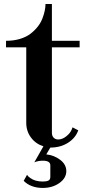

<svg xmlns="http://www.w3.org/2000/svg" viewBox="-20 -718 424 950"><path d="M191.9 211.9Q132.3 211.9 97.2 176.8L113.8 147Q117.7 154.3 128.9 162.1Q152.8 180.2 191.9 180.2Q210 180.2 219.5 175.5Q229 170.9 229 157.2V100.1Q229 77.1 191.9 77.1Q169.4 77.1 149.9 85L194.8 5.9Q156.2 -6.3 133.1 -37.8Q109.9 -69.3 109.9 -109.9V-483.9H9.8V-516.1Q47.9 -516.1 79.1 -525.6Q110.4 -535.2 130.9 -551Q151.4 -566.9 166.5 -585.9Q181.6 -605 189.7 -626.2Q197.8 -647.5 201.4 -665Q205.1 -682.6 205.1 -698.2H236.8V-516.1H374V-483.9H236.8V-60.1Q236.8 -43.5 248.3 -34.2Q259.8 -24.9 279.3 -29.1Q298.8 -33.2 318.8 -53.2Q332.5 -66.9 338.9 -87.9L367.2 -73.2Q354 -35.6 316.7 -11.7Q279.3 12.2 229 12.2L209 45.9Q247.6 49.8 277.8 72.8Q308.1 95.7 308.1 128.9Q308.1 163.1 273.9 187.5Q239.7 211.9 191.9 211.9Z"/></svg>

Font: Fin Serif Display
Style: Italic
Weight: 400
Designer: J. Blake Harris
Version: Version 1.006;FEAKit 1.0